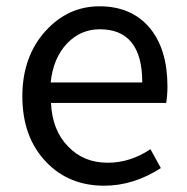

<svg xmlns="http://www.w3.org/2000/svg" viewBox="-20 -577 594 610"><path d="M127 -62Q51 -141 51 -271Q51 -398 126 -480Q197 -557 296 -557Q398 -557 456 -488Q512 -420 512 -302Q512 -276 508 -250H142Q146 -163 196 -112Q245 -60 322 -60Q394 -60 458 -103L491 -43Q404 13 311 13Q199 13 127 -62ZM432 -315Q432 -484 297 -484Q237 -484 194 -440Q149 -393 141 -315Z"/></svg>

Font: KaiGen Gothic CN Regular
Style: Regular
Weight: 400
Designer: Ryoko NISHIZUKA  (kana & ideographs); Paul D. Hunt (Latin, Greek & Cyrillic); Wenlong ZHANG  (bopomofo); Sandoll Communi
Foundry: Adobe Systems Incorporated
Version: Version 1.002.20150501